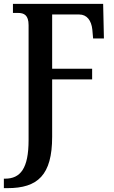

<svg xmlns="http://www.w3.org/2000/svg" viewBox="-40 -734 590 994"><path d="M-20 240H-1C155 240 230 173 230 -26V-323H437V-378H230V-659H370C410 -659 433 -628 438 -581L442 -535H498L494 -714H27V-667H54C84 -667 108 -656 108 -604V-9C108 138 66 191 -14 191H-20Z"/></svg>

Font: Noto Serif Condensed Semi
Style: Regular
Weight: 600
Width: 3
Designer: Monotype Design Team
Foundry: Monotype Imaging Inc.
Version: Version 1.002